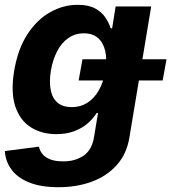

<svg xmlns="http://www.w3.org/2000/svg" viewBox="-37 -573 721 809"><path d="M209 215.8Q135.3 215.8 85.9 195.8Q36.6 175.8 11.2 141.1Q-14.2 106.4 -16.6 63.5L127 44.9Q130.4 61.5 141.6 75.7Q152.8 89.8 174.1 98.4Q195.3 106.9 229 106.9Q278.3 107.4 314.5 83.3Q350.6 59.1 359.4 3.4L376 -96.7H370.1Q356.4 -74.2 333 -53.7Q309.6 -33.2 276.6 -20.5Q243.7 -7.8 200.2 -7.8Q138.7 -7.8 93 -36.6Q47.4 -65.4 27.6 -124.3Q7.8 -183.1 22.5 -273.4Q38.1 -366.7 78.6 -428.7Q119.1 -490.7 174.6 -521.7Q230 -552.7 290 -552.7Q335.9 -552.7 364 -537.4Q392.1 -522 407.2 -499Q422.4 -476.1 429.2 -453.6H435.5L450.2 -545.9H600.1L508.3 5.9Q497.1 75.2 455.3 122.1Q413.6 168.9 350.1 192.4Q286.6 215.8 209 215.8ZM265.6 -121.6Q301.8 -121.6 330.6 -139.6Q359.4 -157.7 379.2 -192.1Q398.9 -226.6 406.7 -274.4Q414.6 -322.3 406.5 -357.7Q398.4 -393.1 376 -412.8Q353.5 -432.6 316.4 -432.6Q279.3 -432.6 250.5 -412.4Q221.7 -392.1 203.4 -356.4Q185.1 -320.8 177.2 -274.4Q169.9 -227.5 176.8 -193.1Q183.6 -158.7 205.8 -140.1Q228 -121.6 265.6 -121.6ZM294.4 -233.9 310.5 -323.2H664.6L648.4 -233.9Z"/></svg>

Font: Inter Tight
Style: Bold Italic
Weight: 700
Italic angle: -9.39999°
Designer: Rasmus Andersson
Foundry: rsms
Version: Version 3.004